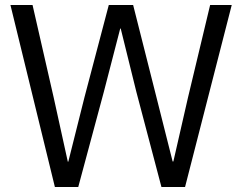

<svg xmlns="http://www.w3.org/2000/svg" viewBox="-20 -753 976 773"><path d="M295 0H201L22 -733H111L196 -361L253 -102H255L320 -361L418 -733H516L610 -361L675 -103H678L737 -361L826 -733H913L725 0H630L529 -383L466 -638H464L398 -383Z"/></svg>

Font: IBM Plex Sans JP
Style: Regular
Weight: 400
Designer: Mike Abbink; Paul van der Laan; Pieter van Rosmalen; Wujin Sim; Yejin Wi; Jinhee Kim; Boomi Park; Yona Kim; Kichan Ma
Foundry: Sandoll Inc.
Version: Version 1.000